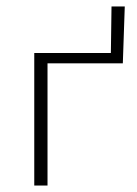

<svg xmlns="http://www.w3.org/2000/svg" viewBox="-20 -574 424 594"><path d="M325 -554H366L360 -378H127V0H86V-410H323Z"/></svg>

Font: EauTestText Light
Style: Regular
Weight: 300
Designer: Christian Thalmann (Catharsis Fonts)
Version: Version 0.001;PS 000.001;hotconv 1.0.88;makeotf.lib2.5.64775